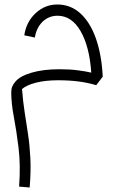

<svg xmlns="http://www.w3.org/2000/svg" viewBox="-20 -380 547 854"><path d="M235 -360Q294 -360 337.5 -320.5Q381 -281 406.5 -209Q432 -137 437 -39L408 -1Q372 -12 330.5 -17.5Q289 -23 238 -23Q183 -23 141 -12.5Q99 -2 78 16Q82 70 89.5 118Q97 166 104.5 215.5Q112 265 115 323Q118 381 112 454L65 450Q72 354 62.5 277Q53 200 41.5 139.5Q30 79 30 31Q30 16 34.5 5Q39 -6 47 -15Q67 -41 119.5 -56.5Q172 -72 244 -72Q290 -72 325 -67.5Q360 -63 386 -57Q378 -173 338.5 -241.5Q299 -310 236 -310Q197 -310 169.5 -283.5Q142 -257 135 -213L88 -223Q97 -283 138.5 -321.5Q180 -360 235 -360Z"/></svg>

Font: Readex Pro ExtraLight
Style: Regular
Weight: 200
Designer: Bonnie Shaver-Troup, Thomas Jockin
Foundry: Lexend
Version: Version 1.203; ttfautohint (v1.8.3)